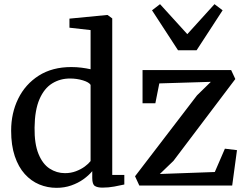

<svg xmlns="http://www.w3.org/2000/svg" viewBox="-20 -891 1184 922"><path d="M251.5 11Q208 11 168.8 -5.2Q129.5 -21.5 99 -55.2Q68.5 -89 51 -141Q33.5 -193 33.5 -263.5Q33.5 -348 67.5 -417.2Q101.5 -486.5 166.2 -527.8Q231 -569 322 -569Q348 -569 371.5 -566Q395 -563 415 -558.5V-746.5L313.5 -758V-801.5L493.5 -819H496.5L519 -802.5V-51H577V-5Q556.5 -0.5 529 4.8Q501.5 10 472 10Q448 10 435.5 2Q423 -6 423 -36.5V-69Q406 -48.5 380.5 -30.2Q355 -12 322.2 -0.5Q289.5 11 251.5 11ZM292 -59.5Q320.5 -59.5 344.8 -68.8Q369 -78 387 -91.2Q405 -104.5 415 -117.5V-483.5Q407.5 -496 378.5 -505Q349.5 -514 316 -514Q268.5 -514 230.2 -490.2Q192 -466.5 169.5 -414.5Q147 -362.5 146 -278.5Q145 -200.5 164.8 -152Q184.5 -103.5 218.2 -81.5Q252 -59.5 292 -59.5ZM992.5 -498 745 -490.5 726 -395H664.5V-554.5H1090L1110 -511.5L813 -118.5L747.5 -55.5L1011.5 -65L1060 -177L1118 -170L1095 0H649L628.5 -44.5L926 -433ZM835 -649.5 710 -841.5 748.5 -871 879.5 -727 1010 -871 1049 -841.5 924 -649.5Z"/></svg>

Font: Merriweather 20pt
Style: Regular
Weight: 400
Version: Version 2.100